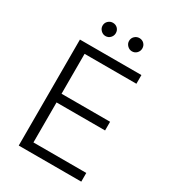

<svg xmlns="http://www.w3.org/2000/svg" viewBox="-216 -1026 1024 1141"><g transform="rotate(30 296.5 -456.0)"><path d="M96.6 0V-727.3H518.5V-667.6H163V-393.8H496.1V-334.2H163V-59.7H525.6V0ZM217 -821Q198.9 -821 185.2 -834.7Q171.5 -848.4 171.5 -866.5Q171.5 -886 185.2 -899Q198.9 -911.9 217 -911.9Q236.5 -911.9 249.5 -899Q262.4 -886 262.4 -866.5Q262.4 -848.4 249.5 -834.7Q236.5 -821 217 -821ZM398.8 -821Q380.7 -821 367 -834.7Q353.3 -848.4 353.3 -866.5Q353.3 -886 367 -899Q380.7 -911.9 398.8 -911.9Q418.3 -911.9 431.3 -899Q444.2 -886 444.2 -866.5Q444.2 -848.4 431.3 -834.7Q418.3 -821 398.8 -821Z"/></g></svg>

Font: Inter Zeller Light
Style: Regular
Weight: 300
Designer: Rasmus Andersson; Joe Bland
Foundry: zeller
Version: Version 3.015;git-dec3a8cb1